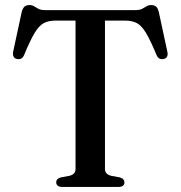

<svg xmlns="http://www.w3.org/2000/svg" viewBox="-20 -740 715 760"><path d="M158.5 -700H516.5Q533 -700 542.8 -705.2Q552.5 -710.5 560.2 -715.2Q568 -720 578 -720Q590.5 -720 597.8 -713.8Q605 -707.5 608.5 -693L642.5 -535Q645 -523 641.2 -515.8Q637.5 -508.5 627.5 -506.5Q618.5 -504.5 611.2 -508.2Q604 -512 599.5 -522.5Q575.5 -580.5 558 -609.5Q540.5 -638.5 521.8 -648.5Q503 -658.5 474.5 -658.5H395.5V-71Q395.5 -60 402 -53.5Q408.5 -47 420.5 -44L453.5 -38Q472.5 -33 472.5 -18Q472.5 0 448 0H227Q214.5 0 208.5 -5Q202.5 -10 202.5 -18Q202.5 -33 221.5 -38L254.5 -44Q266.5 -47 272.8 -53.5Q279 -60 279 -71V-658.5H200.5Q172 -658.5 153.2 -648.5Q134.5 -638.5 117 -609.5Q99.5 -580.5 75.5 -522.5Q71 -512 63.8 -508.2Q56.5 -504.5 47 -506.5Q37.5 -508.5 33.8 -515.8Q30 -523 32 -535L66 -693Q70 -707.5 77 -713.8Q84 -720 97 -720Q107 -720 114.5 -715.2Q122 -710.5 132 -705.2Q142 -700 158.5 -700Z"/></svg>

Font: Fraunces
Style: Regular
Weight: 400
Version: Version 1.000;[b76b70a41]